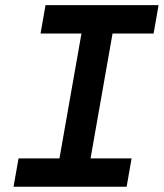

<svg xmlns="http://www.w3.org/2000/svg" viewBox="-20 -713 626 733"><path d="M31.7 0 50.8 -108.4H207L291 -585H134.8L153.8 -693.4H585.4L566.4 -585H409.7L325.7 -108.4H482.4L463.4 0Z"/></svg>

Font: Cascadia Mono NF SemiBold
Style: Italic
Weight: 600
Italic angle: -10°
Monospace: yes
Designer: Aaron Bell
Foundry: Saja Typeworks
Version: Version 2404.023; ttfautohint (v1.8.4)